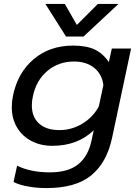

<svg xmlns="http://www.w3.org/2000/svg" viewBox="-20 -727 700 977"><path d="M211 -707H310L371 -600L478 -707H583L405 -541H316ZM49 199 67 116Q135 150 234 150Q327 150 378 109Q429 68 446 -13L457 -64Q375 15 246 15Q187 15 140 -9.5Q93 -34 66.5 -78.5Q40 -123 40 -182Q40 -210 46 -240Q70 -357 151.5 -426Q233 -495 352 -495Q419 -495 461 -475.5Q503 -456 534 -411L549 -480H647L550 -24Q523 101 444 165.5Q365 230 217 230Q168 230 123 222Q78 214 49 199ZM483 -186 506 -294Q499 -350 459 -382Q419 -414 357 -414Q278 -414 221.5 -366.5Q165 -319 148 -240Q142 -215 142 -191Q142 -132 178.5 -98.5Q215 -65 283 -65Q345 -65 399.5 -98Q454 -131 483 -186Z"/></svg>

Font: Prompt
Style: Italic
Weight: 400
Italic angle: -12°
Designer: Katatrad Team
Foundry: CadsonDemak
Version: Version 1.001